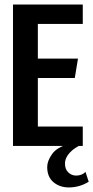

<svg xmlns="http://www.w3.org/2000/svg" viewBox="-20 -640 409 842"><path d="M37 -620H343V-535H146V-383H322L308 -298H146V-85H343V0H37ZM282 182Q242 182 214.5 159Q187 136 187 92Q187 66 208.5 35.5Q230 5 284 -9L339 -6Q307 7 286 29.5Q265 52 265 78Q265 102 279.5 116Q294 130 314 130Q326 130 336.5 126Q347 122 355 114L369 157Q348 170 326 176Q304 182 282 182Z"/></svg>

Font: Smooch Sans Thin
Style: Bold
Weight: 700
Version: Version 1.010